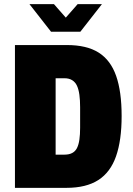

<svg xmlns="http://www.w3.org/2000/svg" viewBox="-20 -905 641 925"><path d="M52 0V-688H302Q398 -688 455.5 -651.5Q513 -615 539.5 -539.5Q566 -464 566 -346Q566 -229 539 -152Q512 -75 453.5 -37.5Q395 0 300 0ZM248 -160H291Q313 -160 328 -168Q343 -176 351 -192Q359 -208 362.5 -232.5Q366 -257 366 -289V-389Q366 -422 362.5 -448Q359 -474 351 -491.5Q343 -509 328 -518.5Q313 -528 291 -528H248ZM122 -885H240L319 -795H275L354 -885H471L367 -752H226Z"/></svg>

Font: Archivo Condensed Black
Style: Regular
Weight: 900
Width: 3
Designer: Hector Gatti
Foundry: Omnibus-Type
Version: Version 2.001